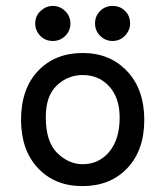

<svg xmlns="http://www.w3.org/2000/svg" viewBox="-20 -631 565 655"><path d="M51.8 -222.2Q51.8 -328.1 109.9 -389.2Q168 -450.2 262.2 -450.2Q355 -450.2 413.6 -388.2Q472.2 -326.2 472.2 -222.2Q472.2 -118.2 414.1 -57.1Q356 3.9 261.2 3.9Q167 3.9 109.4 -57.6Q51.8 -119.1 51.8 -222.2ZM100.1 -550.8Q100.1 -576.7 118.7 -593.8Q137.2 -610.8 160.2 -610.8Q184.1 -610.8 202.1 -593.5Q220.2 -576.2 220.2 -551Q220.2 -525.9 202.6 -508.5Q185.1 -491.2 160.2 -491.2Q134.3 -491.2 117.2 -509Q100.1 -526.9 100.1 -550.8ZM136.2 -231Q136.2 -147.9 175 -109.4Q213.9 -70.8 262.2 -70.8Q317.4 -70.8 352.8 -113.3Q388.2 -155.8 388.2 -230Q388.2 -296.9 353 -335.9Q317.9 -375 262.2 -375Q211.4 -375 173.8 -339.6Q136.2 -304.2 136.2 -231ZM423.8 -550.8Q423.8 -527.8 406.5 -509.5Q389.2 -491.2 363.8 -491.2Q339.8 -491.2 322 -508.5Q304.2 -525.9 304.2 -551Q304.2 -576.2 321.5 -593.5Q338.9 -610.8 364 -610.8Q389.2 -610.8 406.5 -594Q423.8 -577.1 423.8 -550.8Z"/></svg>

Font: CMU Typewriter Text
Style: Bold
Weight: 700
Version: Version 0.7.0